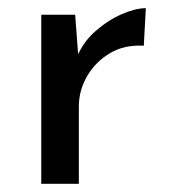

<svg xmlns="http://www.w3.org/2000/svg" viewBox="-20 -450 416 470"><path d="M164 -414 173 -294 168 -310Q184 -348 214.5 -374.5Q245 -401 278.5 -415.5Q312 -430 337 -430L332 -338Q285 -341 249.5 -320Q214 -299 193.5 -264Q173 -229 173 -189V0H81V-414Z"/></svg>

Font: Josefin Sans Thin
Style: Regular
Weight: 400
Version: Version 2.000